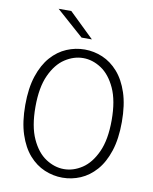

<svg xmlns="http://www.w3.org/2000/svg" viewBox="-98 -975 845 1058"><g transform="rotate(10 325.0 -445.5)"><path d="M324.5 11Q272.5 11 224 -9.5Q175.5 -30 137.2 -73.2Q99 -116.5 76.5 -184.8Q54 -253 54 -348Q54 -443 76.5 -510.8Q99 -578.5 137.2 -621.8Q175.5 -665 224 -685.5Q272.5 -706 324.5 -706Q376.5 -706 424.8 -685.5Q473 -665 511.2 -621.8Q549.5 -578.5 572 -510.8Q594.5 -443 594.5 -348Q594.5 -253 572 -184.8Q549.5 -116.5 511.2 -73.2Q473 -30 424.8 -9.5Q376.5 11 324.5 11ZM324.5 -37Q377 -37 425.8 -69Q474.5 -101 506 -169.8Q537.5 -238.5 537.5 -348Q537.5 -457 506 -525.5Q474.5 -594 425.8 -626Q377 -658 324.5 -658Q272 -658 223 -626Q174 -594 142.5 -525.5Q111 -457 111 -348Q111 -238.5 142.5 -169.8Q174 -101 223 -69Q272 -37 324.5 -37ZM295 -767.5 143 -902H214L353 -767.5Z"/></g></svg>

Font: Trispace ExtraLight
Style: Regular
Weight: 200
Designer: Tyler Finck
Foundry: Etcetera Type Company
Version: Version 1.210; ttfautohint (v1.8.3)